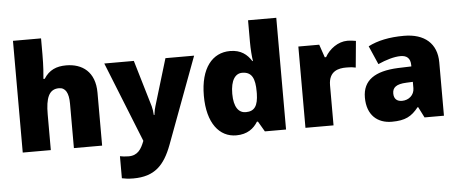

<svg xmlns="http://www.w3.org/2000/svg" viewBox="-60 -910 3114 1301"><g transform="rotate(-5 1497.5 -260.0)"><path d="M257 -652V-760H66V0H257V-243C257 -352 279 -413 348 -413C393 -413 414 -375 414 -302V0H606V-360C606 -503 519 -563 410 -563C344 -563 294 -542 258 -485H249C252 -514 257 -570 257 -652Z M669 -553 887 -8 885 -3C866 45 842 88 779 88C756 88 734 85 720 82V232C739 236 763 240 798 240C943 240 1010 170 1061 35L1280 -553H1085L989 -235C985 -222 980 -202 977 -176H973C972 -197 968 -222 964 -236L870 -553Z M1518 10C1594 10 1638 -26 1665 -70H1672L1713 0H1857V-760H1665V-612C1665 -565 1669 -510 1674 -482H1670C1641 -528 1599 -563 1525 -563C1405 -563 1322 -465 1322 -276C1322 -89 1404 10 1518 10ZM1596 -141C1548 -141 1515 -181 1515 -273C1515 -366 1548 -409 1594 -409C1661 -409 1681 -361 1681 -274V-259C1679 -179 1657 -141 1596 -141Z M2323 -563C2260 -563 2200 -519 2170 -465H2161L2131 -553H1989V0H2180V-272C2180 -372 2251 -383 2299 -383C2334 -383 2351 -380 2364 -377L2381 -557C2370 -559 2344 -563 2323 -563Z M2708 -563C2608 -563 2528 -546 2464 -513L2519 -387C2573 -411 2629 -428 2673 -428C2714 -428 2740 -409 2740 -360V-352L2648 -349C2492 -342 2408 -287 2408 -169C2408 -48 2480 10 2576 10C2668 10 2711 -14 2758 -73H2762L2799 0H2931V-363C2931 -491 2848 -563 2708 -563ZM2697 -245 2741 -247V-204C2741 -157 2703 -125 2657 -125C2624 -125 2602 -142 2602 -180C2602 -220 2627 -242 2697 -245Z"/></g></svg>

Font: Noto Sans Tamil Black
Style: Regular
Weight: 900
Designer: Jelle Bosma - Monotype Design Team
Foundry: Monotype Imaging Inc.
Version: Version 2.004